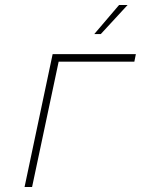

<svg xmlns="http://www.w3.org/2000/svg" viewBox="-20 -746 640 766"><path d="M78 0 190 -530H522L516 -500H214L108 0ZM356 -610 455 -726H489L382 -610Z"/></svg>

Font: Geist Mono Thin
Style: Italic
Weight: 100
Italic angle: -12°
Monospace: yes
Designer: Basement.studio, Andrés Briganti, Mateo Zaragoza
Foundry: Basement.studio, Vercel, Andrés Briganti, Guido Ferreyra, Mateo Zaragoza
Version: Version 1.500; ttfautohint (v1.8.4.7-5d5b)